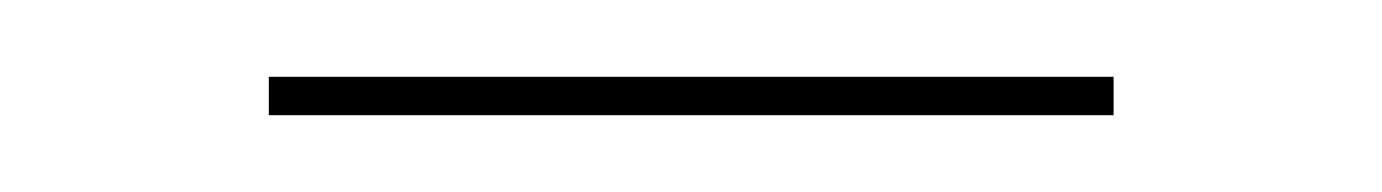

<svg xmlns="http://www.w3.org/2000/svg" viewBox="-20 -319 360 50"><path d="M50 -299H270V-289H50Z"/></svg>

Font: Lato TR Hairline
Style: Regular
Weight: 250
Designer: Lukasz Dziedzic
Foundry: Lukasz Dziedzic
Version: Version 1.104 2013